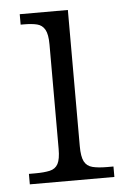

<svg xmlns="http://www.w3.org/2000/svg" viewBox="-44 -570 392 604"><g transform="rotate(-5 151.5 -268.0)"><path d="M26 0V-33H46Q74 -33 92 -37Q110 -41 118 -56Q126 -71 126 -103V-433Q126 -465 117.5 -480Q109 -495 92.5 -499Q76 -503 51 -503H41V-536H193V-106Q193 -73 201 -57.5Q209 -42 227 -37.5Q245 -33 273 -33H293V0Z"/></g></svg>

Font: Noto Rashi Hebrew Light
Style: Regular
Weight: 300
Version: Version 1.006